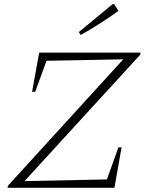

<svg xmlns="http://www.w3.org/2000/svg" viewBox="-20 -896 690 916"><path d="M649 -635 97 -32 490 -40 545 -193H560L526 0H16L18 -10L568 -613L202 -606L148 -458H133L167 -645H650ZM365 -729 356 -743 517 -876H525L545 -844Q502 -813 457.5 -784.5Q413 -756 365 -729Z"/></svg>

Font: Piazzolla SC ExtraLight
Style: Italic
Weight: 200
Italic angle: -11.3°
Designer: Juan Pablo del Peral
Foundry: Huerta Tipografica
Version: Version 1.330